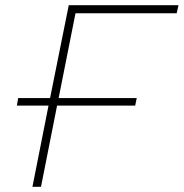

<svg xmlns="http://www.w3.org/2000/svg" viewBox="-20 -720 708 740"><path d="M45 -313 50 -342H173L245 -700H668L661 -669H271L206 -342H507L501 -313H200L138 0H105L167 -313Z"/></svg>

Font: Montserrat ExtraLight
Style: Italic
Weight: 200
Italic angle: -11.3°
Designer: Julieta Ulanovsky
Foundry: Julieta Ulanovsky
Version: Version 9.000; ttfautohint (v1.8.4.7-5d5b)